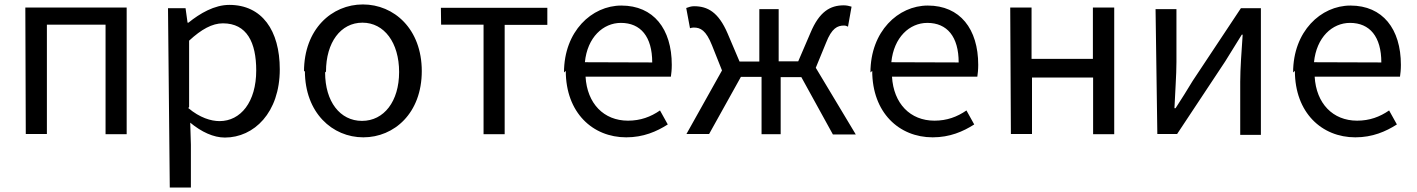

<svg xmlns="http://www.w3.org/2000/svg" viewBox="-20 -578 6375 864"><path d="M96 25H191V-467H455V26H550V-544H94Z M744 266H839V73L836 -26C887 16 941 41 992 41C1123 41 1239 -71 1239 -266C1239 -441 1159 -556 1012 -556C945 -556 880 -518 828 -476H824L815 -541H736ZM831 -96V-395C886 -446 935 -473 983 -473C1091 -473 1133 -387 1133 -261C1133 -119 1063 -33 968 -33C930 -33 879 -48 827 -92Z M1352 -259C1352 -70 1476 40 1615 40C1754 40 1878 -69 1878 -258C1878 -448 1753 -558 1613 -558C1473 -558 1348 -447 1348 -256ZM1447 -256C1447 -387 1513 -476 1611 -476C1709 -476 1776 -386 1776 -254C1776 -122 1708 -34 1609 -34C1510 -34 1443 -121 1443 -252Z M1965 -467H2156V26H2251V-466H2443V-543H1964Z M2526 -259C2526 -71 2647 40 2798 40C2875 40 2935 14 2985 -18L2950 -81C2908 -52 2862 -35 2806 -35C2697 -35 2622 -112 2615 -233H2999C3001 -246 3003 -265 3003 -286C3003 -448 2921 -553 2776 -553C2643 -553 2518 -437 2518 -252ZM2612 -298C2623 -410 2694 -475 2774 -475C2863 -475 2915 -413 2915 -297Z M3069 25H3171L3314 -232H3407V26H3493V-231H3586L3728 27H3831L3651 -273L3697 -385C3723 -452 3749 -463 3778 -463C3786 -463 3789 -461 3796 -458L3812 -548C3803 -551 3789 -554 3777 -554C3716 -554 3667 -526 3627 -430L3572 -302H3484V-537H3397V-301H3308L3254 -428C3213 -523 3165 -550 3103 -550C3091 -550 3078 -546 3068 -542L3085 -451C3092 -453 3095 -454 3102 -454C3132 -454 3157 -442 3184 -374L3229 -261Z M3905 -259C3905 -71 4026 40 4177 40C4254 40 4314 14 4364 -18L4329 -81C4287 -52 4241 -35 4185 -35C4076 -35 4001 -112 3994 -233H4378C4380 -246 4382 -265 4382 -286C4382 -448 4300 -553 4155 -553C4022 -553 3897 -437 3897 -252ZM3991 -298C4002 -410 4073 -475 4153 -475C4242 -475 4294 -413 4294 -297Z M4529 25H4624V-229H4899V26H4994V-544H4898V-313H4622V-544H4526Z M5188 25H5277L5493 -301C5514 -335 5546 -387 5568 -422H5572C5567 -347 5561 -270 5561 -210V29H5654V-541H5564L5347 -214C5326 -179 5293 -126 5270 -91H5265C5268 -164 5274 -240 5274 -299V-537H5180Z M5807 -259C5807 -71 5928 40 6079 40C6156 40 6216 14 6266 -18L6231 -81C6189 -52 6143 -35 6087 -35C5978 -35 5903 -112 5896 -233H6280C6282 -246 6284 -265 6284 -286C6284 -448 6202 -553 6057 -553C5924 -553 5799 -437 5799 -252ZM5893 -298C5904 -410 5975 -475 6055 -475C6144 -475 6196 -413 6196 -297Z"/></svg>

Font: GenEiGothic-pro-Regular
Style: Regular
Weight: 400
Designer: Ryoko NISHIZUKA (kana & ideographs); Paul D. Hunt (Latin, Greek & Cyrillic); Wenlong ZHANG (bopomofo); Sandoll Communica
Foundry: Adobe Systems Incorporated; o_tamon
Version: Version 1.000.140830